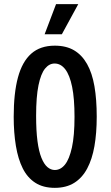

<svg xmlns="http://www.w3.org/2000/svg" viewBox="-20 -892 533 925"><path d="M244 13Q188 13 150 -11.5Q112 -36 89.5 -81Q67 -126 56.5 -189.5Q46 -253 46 -329Q46 -443 66.5 -519Q87 -595 130.5 -633.5Q174 -672 244 -672Q299 -672 337 -649.5Q375 -627 399.5 -583.5Q424 -540 435 -476.5Q446 -413 446 -330Q446 -251 435 -188Q424 -125 400 -80Q376 -35 337.5 -11Q299 13 244 13ZM244 -73Q272 -73 293 -99Q314 -125 326.5 -181.5Q339 -238 339 -329Q339 -417 327.5 -473.5Q316 -530 294.5 -558Q273 -586 243 -586Q217 -586 197 -561.5Q177 -537 165.5 -481.5Q154 -426 154 -334Q154 -262 160.5 -212.5Q167 -163 179.5 -132Q192 -101 208.5 -87Q225 -73 244 -73ZM278 -727H195L250 -872H357Z"/></svg>

Font: Bricolage Grotesque 24pt Condensed Medium
Style: Regular
Weight: 500
Width: 3
Designer: Mathieu Triay
Foundry: Atelier Triay
Version: Version 1.001;gftools[0.9.33.dev8+g029e19f]